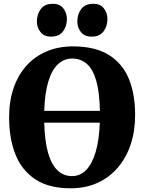

<svg xmlns="http://www.w3.org/2000/svg" viewBox="-20 -1002 776 1033"><path d="M363.5 11Q246 12 172 -36Q98 -84 63.5 -170.2Q29 -256.5 29 -370.5Q29 -458 53.2 -528.5Q77.5 -599 122.8 -649Q168 -699 231.5 -725.8Q295 -752.5 374 -752.5Q491.5 -752 565 -706.8Q638.5 -661.5 672.8 -579Q707 -496.5 707 -384Q707 -296.5 682.8 -224.2Q658.5 -152 613.2 -99.5Q568 -47 504.8 -18.2Q441.5 10.5 363.5 11ZM367 -54.5Q411 -54.5 443.2 -87Q475.5 -119.5 494.5 -183.8Q513.5 -248 517 -342H218Q220.5 -242.5 238.8 -179.2Q257 -116 289.8 -85.2Q322.5 -54.5 367 -54.5ZM218 -405.5H517.5Q515.5 -507 497.5 -568.8Q479.5 -630.5 446.8 -658.8Q414 -687 368.5 -687Q324.5 -687 291.8 -656.5Q259 -626 240 -563.5Q221 -501 218 -405.5ZM254 -805Q216.5 -805 197.5 -830Q178.5 -855 178.5 -886Q178.5 -925.5 199.5 -953.5Q220.5 -981.5 263 -981.5H264Q302.5 -981.5 321.2 -956.5Q340 -931.5 340 -900.5Q340 -861 319 -833Q298 -805 255 -805ZM472 -805Q434 -805 415 -830Q396 -855 396 -886Q396 -925.5 417 -953.5Q438 -981.5 481 -981.5H482Q520.5 -981.5 539.2 -956.5Q558 -931.5 558 -900.5Q558 -861 537 -833Q516 -805 473 -805Z"/></svg>

Font: Merriweather 20pt Black
Style: Regular
Weight: 900
Version: Version 2.100